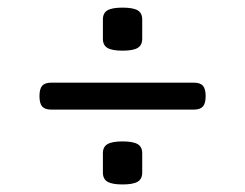

<svg xmlns="http://www.w3.org/2000/svg" viewBox="-20 -535 640 501"><path d="M248.5 -135.3V-84.5Q248.5 -67.9 260.5 -60.8Q272.5 -53.7 299.8 -53.7Q327.1 -53.7 339.1 -60.8Q351.1 -67.9 351.1 -84.5V-135.3Q351.1 -151.9 339.1 -158.9Q327.1 -166 299.8 -166Q272.5 -166 260.5 -158.9Q248.5 -151.9 248.5 -135.3ZM248.5 -484.4V-433.6Q248.5 -417 260.5 -409.9Q272.5 -402.8 299.8 -402.8Q327.1 -402.8 339.1 -409.9Q351.1 -417 351.1 -433.6V-484.4Q351.1 -501 339.1 -508.1Q327.1 -515.1 299.8 -515.1Q272.5 -515.1 260.5 -508.1Q248.5 -501 248.5 -484.4ZM113.8 -319.3Q97.2 -319.3 90.1 -311.3Q83 -303.2 83 -284.2Q83 -265.1 90.1 -257.1Q97.2 -249 113.8 -249H485.8Q502.4 -249 509.5 -257.1Q516.6 -265.1 516.6 -284.2Q516.6 -303.2 509.5 -311.3Q502.4 -319.3 485.8 -319.3Z"/></svg>

Font: Courier Prime Code
Style: Regular
Weight: 400
Designer: Alan Dague-Greene
Foundry: Quote-Unquote Apps
Version: Version 3.18